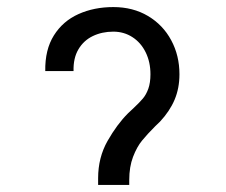

<svg xmlns="http://www.w3.org/2000/svg" viewBox="-20 -522 640 543"><path d="M342 -201.5 358.5 -217Q375 -232.5 384.2 -243.5Q393.5 -254.5 399.5 -271.2Q405.5 -288 405.5 -312Q405.5 -346.5 392 -374Q378.5 -401.5 354.5 -417Q330.5 -432.5 300.5 -432.5Q268.5 -432.5 242.5 -420Q216.5 -407.5 201.8 -382.5Q187 -357.5 188 -321H108Q107 -381.5 132.5 -422Q158 -462.5 202 -482.2Q246 -502 300.5 -502Q356 -502 398.5 -476.8Q441 -451.5 464.2 -408.2Q487.5 -365 487.5 -312Q487.5 -272.5 473.8 -240Q460 -207.5 432.5 -178Q428.5 -174 419 -165Q396.5 -142.5 381.8 -124.5Q367 -106.5 356.2 -78.2Q345.5 -50 345.5 -13V1H257.5V-18Q257.5 -76.5 284.2 -123.5Q311 -170.5 342 -201.5Z"/></svg>

Font: JuliaMono Medium
Style: Regular
Weight: 500
Monospace: yes
Designer: cormullion
Foundry: corm
Version: Version 0.054; ttfautohint (v1.8.4)